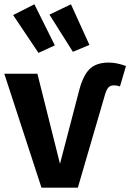

<svg xmlns="http://www.w3.org/2000/svg" viewBox="-22 -873 606 893"><path d="M138 -853 233 -662 157 -627 39 -803ZM308 -853 394 -664 317 -632 208 -805ZM467 -435 340 0H171L-2 -530H152L257 -111L345 -448Q363 -520 394 -551Q425 -582 484 -582Q520 -582 564 -566L536 -471Q523 -476 508 -476Q492 -476 483 -467Q474 -458 467 -435Z"/></svg>

Font: Fira Sans SemiBold
Style: Regular
Weight: 600
Designer: bBox Type GmbH & Carrois Corporate GbR & Edenspiekermann AG
Foundry: bBox Type GmbH & Carrois Corporate GbR & Edenspiekermann AG
Version: Version 4.301;PS 004.301;hotconv 1.0.88;makeotf.lib2.5.64775